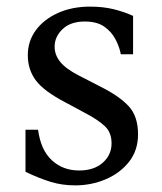

<svg xmlns="http://www.w3.org/2000/svg" viewBox="-20 -550 489 580"><path d="M207 10Q168 10 133.5 -0.5Q99 -11 57 -31V-158H95Q103 -97 136.5 -66Q170 -35 219 -35Q264 -35 290.5 -58.5Q317 -82 317 -117Q317 -150 296.5 -169Q276 -188 242 -206L177 -241Q112 -275 88 -307.5Q64 -340 64 -383Q64 -426 88.5 -459Q113 -492 155.5 -511Q198 -530 252 -530Q292 -530 324 -522Q356 -514 382 -502V-386H345Q341 -408 329 -431Q317 -454 295 -469.5Q273 -485 236 -485Q193 -485 169 -462Q145 -439 145 -409Q145 -384 162 -363Q179 -342 218 -322L284 -288Q340 -260 368.5 -229.5Q397 -199 397 -144Q397 -96 370 -61.5Q343 -27 299.5 -8.5Q256 10 207 10Z"/></svg>

Font: Hedvig Letters Serif 14pt
Style: Regular
Weight: 400
Designer: Alexander Örn & Tor Weibull
Foundry: Kanon Foundry
Version: Version 1.000; ttfautohint (v1.8.4.7-5d5b)